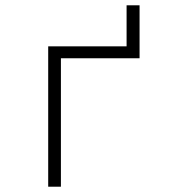

<svg xmlns="http://www.w3.org/2000/svg" viewBox="-20 -705 640 725"><path d="M162 0V-530H458V-685H507V-485H210V0Z"/></svg>

Font: Geist Mono UltraLight
Style: Regular
Weight: 200
Monospace: yes
Designer: Basement.studio, Andrés Briganti, Mateo Zaragoza
Foundry: Basement.studio, Vercel, Andrés Briganti, Guido Ferreyra, Mateo Zaragoza
Version: Version 1.400; ttfautohint (v1.8.4.7-5d5b)